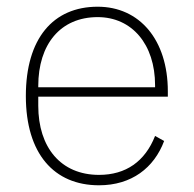

<svg xmlns="http://www.w3.org/2000/svg" viewBox="-20 -540 577 572"><path d="M275 12C372 12 439 -40 469 -120L442 -135C412 -59 355 -19 275 -19C161 -19 94 -101 94 -225V-252H480V-268C480 -421 396 -520 271 -520C138 -520 57 -425 57 -254C57 -82 141 12 275 12ZM271 -489C373 -489 442 -408 442 -286V-280H94V-284C94 -408 160 -489 271 -489Z"/></svg>

Font: IBM Plex Thai Looped ExtraLight
Style: Regular
Weight: 200
Designer: Mike Abbink, Paul van der Laan, Pieter van Rosmalen, Ben Mitchell, Mark Frömberg
Foundry: Bold Monday
Version: Version 1.0